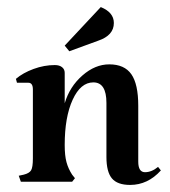

<svg xmlns="http://www.w3.org/2000/svg" viewBox="-20 -514 481 543"><path d="M390 -27Q409 -27 427 -42L435 -32Q398 9 348 9Q312 9 296.5 -9.5Q281 -28 281 -70V-223Q281 -281 244 -281Q208 -281 185.5 -232Q163 -183 163 -104Q163 -74 168 -55.5Q173 -37 184 -20L192 -10L184 0H39L33 -17L47 -20Q63 -24 68 -32.5Q73 -41 73 -66V-261Q73 -280 60 -280H28L25 -291Q45 -308 75 -319Q105 -330 135 -330Q148 -330 155.5 -324Q163 -318 163 -308V-222Q177 -269 213 -300.5Q249 -332 289 -332Q332 -332 351.5 -304Q371 -276 371 -215V-57Q371 -27 390 -27ZM302 -449Q302 -414 258 -399L176 -369L163 -385L265 -494Q302 -479 302 -449Z"/></svg>

Font: Katibeh
Style: Regular
Weight: 400
Designer: Arabic design by Kourosh Beigpour, Latin design by Eduardo Tunni, engineering by Lasse Fister
Version: Version 1.000